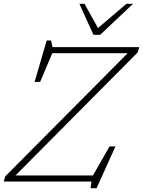

<svg xmlns="http://www.w3.org/2000/svg" viewBox="-32 -955 753 1010"><path d="M700.5 -707 692 -679 49.5 -32H457L544.5 -185H575.5L476 35H444.5L449 0H-12.5L-4 -27.5L639.5 -675H243L179 -524H150L213.5 -742H236.5L244.5 -707ZM668 -935 495 -772H459.5L385.5 -935H412.5L483.5 -807.5L633 -935Z"/></svg>

Font: Newsreader 6pt ExtraLight
Style: Italic
Weight: 275
Italic angle: -17°
Designer: Hugues Gentile
Foundry: Production Type
Version: Version 1.003; ttfautohint (v1.8.3)